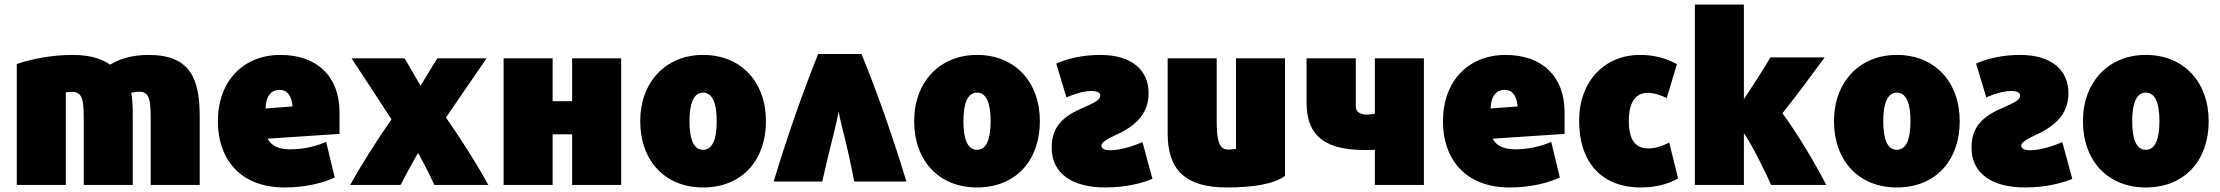

<svg xmlns="http://www.w3.org/2000/svg" viewBox="-20 -800 9782 846"><path d="M270 15V-393C279 -394 288 -395 298 -395C349 -395 349 -349 349 -254V15H565V-292C565 -317 564 -366 558 -391C569 -394 582 -396 593 -396C644 -396 644 -349 644 -256V15H860V-286C860 -450 821 -558 635 -558C559 -558 504 -539 465 -515C434 -537 385 -558 301 -558C210 -558 121 -541 54 -518V15Z M1234 26C1328 26 1407 5 1455 -18L1417 -175C1376 -156 1317 -142 1259 -142C1205 -142 1175 -159 1159 -189L1476 -210V-305C1476 -467 1373 -558 1216 -558C1053 -558 940 -444 940 -265C940 -104 1034 26 1234 26ZM1212 -404C1247 -404 1265 -377 1269 -331L1150 -322C1151 -372 1172 -404 1212 -404Z M1745 15C1754 -3 1798 -85 1822 -126C1848 -81 1875 -26 1894 15H2132C2078 -82 2013 -185 1945 -282C2004 -369 2064 -456 2124 -543H1907C1882 -503 1857 -462 1833 -422L1763 -543H1529C1588 -453 1647 -364 1705 -274C1644 -187 1574 -77 1523 15Z M2415 15V-208H2501V15H2717V-543H2501V-354H2415V-543H2199V15Z M3078 26C3249 26 3355 -93 3355 -266C3355 -438 3246 -558 3078 -558C2913 -558 2801 -438 2801 -266C2801 -93 2909 26 3078 26ZM3078 -392C3120 -392 3138 -344 3138 -266C3138 -188 3120 -140 3078 -140C3036 -140 3018 -187 3018 -266C3018 -343 3036 -392 3078 -392Z M3389 0H3603C3619 -72 3638 -150 3657 -225C3665 -256 3673 -295 3675 -309C3677 -295 3687 -253 3694 -225C3713 -151 3729 -78 3744 0H3974C3910 -209 3844 -396 3776 -562H3585C3520 -400 3452 -209 3389 0Z M4285 26C4456 26 4562 -93 4562 -266C4562 -438 4453 -558 4285 -558C4120 -558 4008 -438 4008 -266C4008 -93 4116 26 4285 26ZM4285 -392C4327 -392 4345 -344 4345 -266C4345 -188 4327 -140 4285 -140C4243 -140 4225 -187 4225 -266C4225 -343 4243 -392 4285 -392Z M4850 26C4947 26 5021 4 5058 -12L5014 -174C4967 -153 4912 -138 4873 -138C4845 -138 4833 -146 4833 -159C4833 -169 4850 -184 4888 -201C4975 -240 5041 -291 5041 -390C5041 -489 4969 -558 4828 -558C4754 -558 4686 -543 4634 -520L4679 -371C4714 -386 4753 -399 4790 -399C4815 -399 4828 -391 4828 -380C4828 -360 4811 -351 4743 -321C4644 -278 4614 -223 4614 -149C4614 -34 4707 26 4850 26Z M5125 -543V-211C5125 -55 5200 26 5385 26C5501 26 5595 11 5642 -25V-543H5426V-144C5415 -142 5403 -141 5391 -141C5345 -141 5341 -198 5341 -278V-543Z M5737 -543V-348C5737 -189 5834 -139 5995 -139C6007 -139 6022 -139 6038 -140V15H6254V-543H6038V-299C6023 -296 6018 -295 6005 -295C5970 -295 5954 -309 5954 -331V-543Z M6632 26C6726 26 6805 5 6853 -18L6815 -175C6774 -156 6715 -142 6657 -142C6603 -142 6573 -159 6557 -189L6874 -210V-305C6874 -467 6771 -558 6614 -558C6451 -558 6338 -444 6338 -265C6338 -104 6432 26 6632 26ZM6610 -404C6645 -404 6663 -377 6667 -331L6548 -322C6549 -372 6570 -404 6610 -404Z M7210 26C7282 26 7337 8 7374 -14L7335 -172C7301 -154 7269 -146 7243 -146C7184 -146 7157 -186 7157 -268C7157 -349 7187 -391 7240 -391C7268 -391 7297 -381 7324 -368L7369 -517C7323 -543 7270 -558 7206 -558C7052 -558 6938 -444 6938 -268C6938 -88 7034 26 7210 26Z M7664 15V-213C7696 -171 7774 -11 7784 15H8027C7975 -86 7901 -209 7834 -301C7896 -379 7962 -468 8020 -547H7781C7749 -493 7706 -426 7664 -363V-780H7448V15Z M8338 26C8509 26 8615 -93 8615 -266C8615 -438 8506 -558 8338 -558C8173 -558 8061 -438 8061 -266C8061 -93 8169 26 8338 26ZM8338 -392C8380 -392 8398 -344 8398 -266C8398 -188 8380 -140 8338 -140C8296 -140 8278 -187 8278 -266C8278 -343 8296 -392 8338 -392Z M8903 26C9000 26 9074 4 9111 -12L9067 -174C9020 -153 8965 -138 8926 -138C8898 -138 8886 -146 8886 -159C8886 -169 8903 -184 8941 -201C9028 -240 9094 -291 9094 -390C9094 -489 9022 -558 8881 -558C8807 -558 8739 -543 8687 -520L8732 -371C8767 -386 8806 -399 8843 -399C8868 -399 8881 -391 8881 -380C8881 -360 8864 -351 8796 -321C8697 -278 8667 -223 8667 -149C8667 -34 8760 26 8903 26Z M9435 26C9606 26 9712 -93 9712 -266C9712 -438 9603 -558 9435 -558C9270 -558 9158 -438 9158 -266C9158 -93 9266 26 9435 26ZM9435 -392C9477 -392 9495 -344 9495 -266C9495 -188 9477 -140 9435 -140C9393 -140 9375 -187 9375 -266C9375 -343 9393 -392 9435 -392Z"/></svg>

Font: Repo ExtraBlack
Style: Regular
Weight: 400
Designer: Stefan Peev
Foundry: Context Ltd
Version: Version 001.502